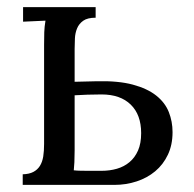

<svg xmlns="http://www.w3.org/2000/svg" viewBox="-20 -520 547 540"><path d="M252 -291.5Q312.5 -293 353.5 -282Q394.5 -271 419.4 -251.2Q444.3 -231.4 454.8 -204.8Q465.3 -178.2 465.3 -148.4Q465.3 -112.3 452.1 -84.7Q439 -57.1 416.5 -38.3Q394 -19.5 364.3 -9.8Q334.5 0 301.8 0H43.9V-29.8Q62 -30.3 73.7 -36.4Q85.4 -42.5 92.3 -53.5Q99.1 -64.5 101.6 -79.8Q104 -95.2 104 -115.2V-394Q104 -414.1 104.5 -429.4Q105 -444.8 107.9 -461.9L44.9 -459V-500H249V-470.2Q226.1 -470.2 214.1 -461.7Q202.1 -453.1 196.8 -440.2Q191.4 -427.2 190.7 -411.9Q189.9 -396.5 189.9 -382.3V-290ZM189.9 -96.7Q189.9 -77.1 189.2 -63.7Q188.5 -50.3 187.5 -41Q195.8 -40 207.8 -39.8Q219.7 -39.6 231.4 -39.6Q243.2 -39.6 252.7 -39.6Q262.2 -39.6 265.6 -39.6Q288.6 -39.6 308.8 -45.4Q329.1 -51.3 344.2 -64Q359.4 -76.7 368.2 -96.7Q377 -116.7 377 -145.5Q377 -197.3 347.7 -225.8Q318.4 -254.4 265.6 -254.4Q244.1 -254.4 225.6 -253.7Q207 -252.9 189.9 -252Z"/></svg>

Font: Lora
Style: Regular
Weight: 400
Designer: Olga Karpushina, Alexei Vanyashin
Foundry: Cyreal (www.cyreal.org, a@cyreal.org)
Version: Version 1.014